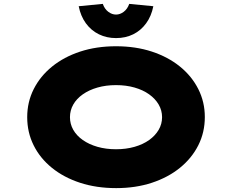

<svg xmlns="http://www.w3.org/2000/svg" viewBox="-20 -958 1194 988"><path d="M578 10Q476 10 392 -17.5Q308 -45 247 -94.5Q186 -144 153 -210.5Q120 -277 120 -355Q120 -433 153.5 -499.5Q187 -566 248 -615.5Q309 -665 392.5 -692.5Q476 -720 577 -720Q678 -720 761.5 -692.5Q845 -665 906 -615.5Q967 -566 1000.5 -499.5Q1034 -433 1034 -356Q1034 -277 1000.5 -210.5Q967 -144 906 -94.5Q845 -45 761.5 -17.5Q678 10 578 10ZM577 -190Q629 -190 672.5 -202.5Q716 -215 747.5 -237.5Q779 -260 796.5 -290Q814 -320 814 -355Q814 -390 796.5 -420Q779 -450 747.5 -472.5Q716 -495 672.5 -507.5Q629 -520 577 -520Q525 -520 481.5 -507.5Q438 -495 406 -472.5Q374 -450 357 -420Q340 -390 340 -355Q340 -320 357 -290Q374 -260 406 -237.5Q438 -215 481.5 -202.5Q525 -190 577 -190ZM577 -762Q529 -762 489 -781.5Q449 -801 422 -838Q395 -875 385 -926L509 -938Q518 -912 537 -897.5Q556 -883 577 -883Q598 -883 617 -897.5Q636 -912 645 -938L769 -926Q759 -875 732 -838Q705 -801 665.5 -781.5Q626 -762 577 -762Z"/></svg>

Font: Lexend Zetta Black
Style: Regular
Weight: 900
Designer: Bonnie Shaver-Troup, Thomas Jockin
Foundry: Lexend
Version: Version 1.007